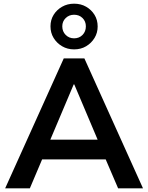

<svg xmlns="http://www.w3.org/2000/svg" viewBox="-20 -1022 803 1042"><path d="M8 0 326 -705H438L756 0H621L536 -198L592 -157H170L226 -198L142 0ZM380 -564 240 -233 214 -264H548L523 -233L383 -564ZM382 -754Q346 -754 317 -771Q288 -788 271 -816Q254 -844 254 -879Q254 -914 271 -941.5Q288 -969 317 -985.5Q346 -1002 382 -1002Q419 -1002 447.5 -985.5Q476 -969 493 -941.5Q510 -914 510 -878Q510 -844 493 -816Q476 -788 447.5 -771Q419 -754 382 -754ZM382 -814Q410 -814 428 -832.5Q446 -851 446 -879Q446 -906 428 -924Q410 -942 382 -942Q355 -942 336.5 -924Q318 -906 318 -879Q318 -851 336.5 -832.5Q355 -814 382 -814Z"/></svg>

Font: Nunito Sans 10pt
Style: Bold
Weight: 700
Designer: Vernon Adams
Foundry: Vernon Adams
Version: Version 3.101;gftools[0.9.27]